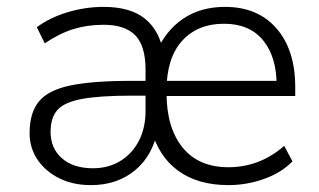

<svg xmlns="http://www.w3.org/2000/svg" viewBox="-20 -530 926 558"><path d="M244 8Q192 8 152 -12Q112 -32 89 -66Q66 -100 66 -143Q66 -202 93 -235Q120 -268 184 -281.5Q248 -295 360 -295H412V-252H362Q270 -252 218.5 -242.5Q167 -233 147 -210.5Q127 -188 127 -147Q127 -99 160 -70Q193 -41 250 -41Q295 -41 329.5 -62Q364 -83 383.5 -120.5Q403 -158 403 -208V-327Q403 -397 373 -427.5Q343 -458 281 -458Q234 -458 193.5 -445.5Q153 -433 110 -404L87 -451Q125 -479 176.5 -494.5Q228 -510 281 -510Q359 -510 401.5 -475.5Q444 -441 455 -376H433Q461 -441 512 -475.5Q563 -510 634 -510Q729 -510 783.5 -447.5Q838 -385 838 -277V-251H452V-295H801L784 -282Q784 -365 744.5 -413Q705 -461 631 -461Q554 -461 509 -411Q464 -361 464 -267V-260Q464 -159 510.5 -101.5Q557 -44 644 -44Q688 -44 728.5 -59Q769 -74 806 -106L830 -61Q798 -28 747.5 -10Q697 8 644 8Q555 8 497.5 -34Q440 -76 419 -156H439Q425 -79 373 -35.5Q321 8 244 8Z"/></svg>

Font: Mulish ExtraLight Light
Style: Regular
Weight: 300
Version: Version 3.603